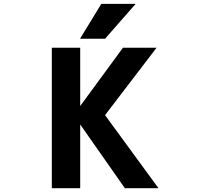

<svg xmlns="http://www.w3.org/2000/svg" viewBox="-20 -982 1040 1004"><path d="M509.8 -961.9H689.5L529.3 -779.3H398.4ZM399.4 -331.1V2H251V-732.4H399.4V-427.7L623 -732.4H798.8L529.3 -379.9L808.6 2H632.8Z"/></svg>

Font: Gen Shin Gothic Monospace Bold
Style: Bold
Weight: 700
Designer: [Source Han Sans]
Ryoko NISHIZUKA  (kana & ideographs); Paul D. Hunt (Latin, Greek & Cyrillic); Wenlong ZHANG  (bopomofo
Version: Version 1.002.20150607